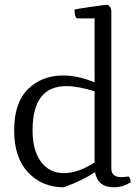

<svg xmlns="http://www.w3.org/2000/svg" viewBox="-20 -782 592 814"><path d="M383 -52Q324 -14 250 12Q159 12 99.5 -50.5Q40 -113 40 -229.5Q40 -346 98.5 -404Q157 -462 248 -462Q310 -462 381 -433V-704H310Q296 -704 296 -741Q296 -743 362.5 -752.5Q429 -762 436 -762Q452 -753 452 -734V-67Q452 -31 495 -31Q507 -31 525 -34Q534 -25 534 -9Q500 12 463 12Q394 12 383 -52ZM118 -230Q118 -144 154 -96Q190 -48 250.5 -48Q311 -48 381 -93V-395Q309 -417 262 -417Q118 -417 118 -230Z"/></svg>

Font: Mate
Style: Regular
Weight: 400
Designer: Eduardo Rodriguez Tunni
Foundry: Eduardo Rodriguez Tunni
Version: Version 1.002